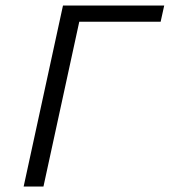

<svg xmlns="http://www.w3.org/2000/svg" viewBox="-20 -678 617 698"><path d="M66 0 209 -658H281L138 0ZM230 -599 242 -658H577L564 -599Z"/></svg>

Font: Ysabeau Office
Style: Italic
Weight: 400
Italic angle: -12°
Designer: Christian Thalmann (Catharsis Fonts)
Version: Version 2.001;gftools[0.9.30]; featfreeze: tnum,lnum,ss02